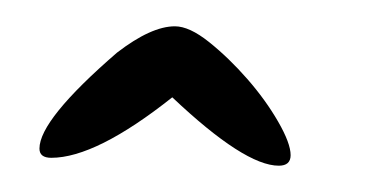

<svg xmlns="http://www.w3.org/2000/svg" viewBox="-20 -777 281 146"><path d="M192 -651Q166 -651 111 -703Q53 -657 19 -657Q10 -657 10 -664Q10 -686 69 -737Q95 -757 113 -757Q124 -757 139 -745Q154 -733 168 -717Q182 -701 191.5 -684.5Q201 -668 201 -659Q201 -651 192 -651Z"/></svg>

Font: Dongol
Style: Regular
Weight: 400
Designer: Abdo Mohamed and Ibrahim Hamdi
Foundry: Protype Foundry
Version: Version 1.000;hotconv 1.0.109;makeotfexe 2.5.65596